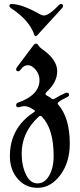

<svg xmlns="http://www.w3.org/2000/svg" viewBox="-20 -738 397 947"><path d="M26.4 0ZM26.4 -559.6ZM291 -708Q291 -703.1 285.6 -697.3L164.1 -564.5Q159.7 -559.6 155.5 -559.6Q151.4 -559.6 148.9 -566.9Q125.5 -637.7 33.7 -698.2Q26.4 -703.1 26.4 -709Q26.4 -718.3 36.6 -718.3Q87.4 -718.3 176.3 -668Q187.5 -661.6 195.1 -661.6Q202.6 -661.6 210 -664.6Q233.4 -674.3 268.6 -711.4Q274.9 -718.3 280.3 -718.3Q291 -718.3 291 -708ZM28.8 31.7Q28.8 -107.4 147.9 -185.1Q152.3 -187.5 152.3 -190.2Q152.3 -192.9 147.5 -195.8Q120.1 -214.4 101.6 -214.4Q90.8 -214.4 82.8 -211.7Q74.7 -209 70.3 -209Q59.6 -209 59.6 -219.7Q59.6 -228.5 69.3 -231.9Q174.8 -269 174.8 -343.3Q174.8 -369.6 158.2 -391.1Q138.2 -416.5 117.7 -416.5Q97.2 -416.5 83 -396Q76.2 -386.2 70.3 -386.2Q59.6 -386.2 59.6 -396Q59.6 -401.4 64.5 -407.7L146 -516.1Q151.4 -522.9 157.7 -522.9Q164.1 -522.9 169.4 -513.9Q174.8 -504.9 187.5 -496.1Q262.2 -443.8 262.2 -387.2Q262.2 -332.5 211.4 -286.1Q204.6 -279.8 204.6 -274.9Q204.6 -270 211.9 -266.1Q223.1 -260.7 234.4 -252Q237.8 -249 242.2 -249Q246.6 -249 250.5 -252Q276.9 -268.1 299.3 -277.8Q306.2 -280.8 309.6 -280.8Q320.8 -280.8 320.8 -270Q320.8 -263.7 311.5 -259.3Q278.8 -243.7 268.6 -234.4Q264.6 -231 264.6 -228Q264.6 -225.1 267.6 -221.7Q324.2 -156.2 324.2 -29.3Q324.2 63 277.3 125.7Q230.5 188.5 165 188.5Q99.6 188.5 59.6 134.3Q28.8 92.8 28.8 31.7ZM86.9 19Q86.9 81.5 109.9 126.5Q130.4 166.5 165 166.5Q199.7 166.5 221.2 130.4Q244.6 91.3 244.6 30.8Q244.6 -103 186.5 -162.6Q183.1 -166.5 179.2 -166.5Q175.3 -166.5 170.9 -162.6Q86.9 -85.4 86.9 19Z"/></svg>

Font: UnifrakturMaguntia
Style: Book
Weight: 400
Designer: j. 'mach' wust, Gerrit Ansmann, Georg Duffner, based on a font by Peter Wiegel, original typeface by Carl Albert Fahrenw
Version: Version 2017-03-19